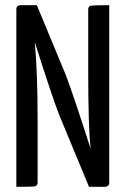

<svg xmlns="http://www.w3.org/2000/svg" viewBox="-20 -720 484 740"><path d="M320 -684Q320 -696 330.5 -698Q341 -700 401 -700V-17Q401 0 384 0H323L209 -275Q183 -340 114 -558Q125 -439 125 -259V-17Q125 -4 114.5 -2Q104 0 43 0V-684Q43 -700 60 -700H122L234 -430Q262 -356 329 -148V-151Q320 -228 320 -448Z"/></svg>

Font: Yanone Kaffeesatz
Style: Regular
Weight: 400
Designer: Yanone (Cyrillic: Daniel Pouzeot)
Foundry: Yanone
Version: Version 1.003;PS 001.003;hotconv 1.0.88;makeotf.lib2.5.64775